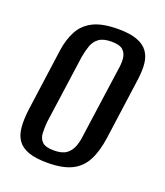

<svg xmlns="http://www.w3.org/2000/svg" viewBox="-102 -574 562 653"><g transform="rotate(20 179.0 -248.0)"><path d="M144 7Q102 7 76 -2Q50 -11 36.5 -29.5Q23 -48 20.5 -76.5Q18 -105 23 -143L54 -368Q60 -409 76.5 -439.5Q93 -470 126 -486.5Q159 -503 216 -503Q258 -503 284 -493.5Q310 -484 323 -466Q336 -448 338.5 -423.5Q341 -399 337 -368L306 -143Q299 -92 281.5 -58.5Q264 -25 231 -9Q198 7 144 7ZM150 -40Q180 -40 195.5 -51.5Q211 -63 218 -82.5Q225 -102 227 -123L262 -373Q266 -395 264.5 -413.5Q263 -432 251 -443.5Q239 -455 209 -455Q179 -455 163.5 -443.5Q148 -432 141.5 -413.5Q135 -395 131 -373L96 -123Q94 -102 95 -82.5Q96 -63 108 -51.5Q120 -40 150 -40Z"/></g></svg>

Font: Alumni Sans Thin Medium
Style: Italic
Weight: 500
Italic angle: -8°
Version: Version 1.016